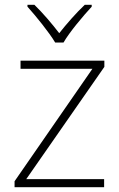

<svg xmlns="http://www.w3.org/2000/svg" viewBox="-20 -784 499 804"><path d="M211 -606H246C270 -648 327 -716 364 -756V-764H335C298 -729 258 -683 228 -645C199 -683 160 -729 124 -764H95V-756C131 -716 186 -648 211 -606ZM416 0V-34H90L417 -504V-530H66V-496H367L41 -25V0Z"/></svg>

Font: Noto Sans Canadian Aboriginal ExtraLight
Style: Regular
Weight: 200
Designer: Monotype Design Team, Typotheque's Kevin King
Foundry: Monotype Imaging Inc.
Version: Version 2.004